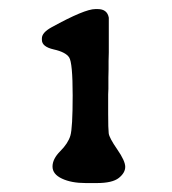

<svg xmlns="http://www.w3.org/2000/svg" viewBox="-20 -728 379 423"><path d="M193.4 -324.7H168.9Q137.2 -324.7 116.5 -334.5Q95.7 -344.2 95.7 -361.1Q95.7 -377.9 112.8 -395Q129.9 -412.1 135 -429Q140.1 -445.8 140.1 -517.8Q140.1 -589.8 132.3 -601.6Q124.5 -613.3 98.4 -619.1Q72.3 -625 72.3 -640.1V-643.6Q72.3 -656.2 93.8 -668Q166.5 -708 189.9 -708H195.3Q216.3 -708 219.7 -689V-612.3L219.2 -593.8V-575.7L218.8 -557.1V-532.2L218.3 -520Q218.3 -520 218.3 -477.5Q218.3 -444.3 219.5 -434.3Q220.7 -424.3 238.3 -398.9Q255.9 -373.5 255.9 -360.4Q255.9 -347.2 241.7 -335.9Q227.5 -324.7 193.4 -324.7Z"/></svg>

Font: Averia Gruesa Libre
Style: Regular
Weight: 400
Italic angle: -1.70001°
Version: Version 1.002